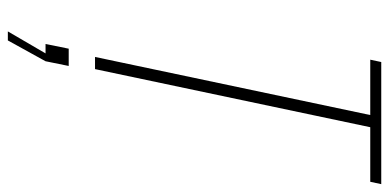

<svg xmlns="http://www.w3.org/2000/svg" viewBox="-271 -498 991 489"><g transform="rotate(90 224.5 -253.5)"><path d="M125 0 273 -701H132L138 -729H449L443 -701H304L156 0ZM60 222 116 126H92L104 67H148L136 126L83 222Z"/></g></svg>

Font: Hubot Sans Condensed ExtraLight
Style: Italic
Weight: 200
Width: 3
Italic angle: -12.0243°
Designer: Deni Anggara
Foundry: GitHub, Inc., Subsidiary of Microsoft Corporation
Version: Version 2.000